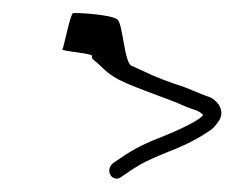

<svg xmlns="http://www.w3.org/2000/svg" viewBox="-20 -336 371 292"><path d="M75 -261C73 -258 121 -255 120 -251C119 -247 122 -245 126 -242C134 -235 142 -226 152 -220C170 -207 234 -187 260 -175C273 -169 282 -169 289 -161C284 -154 260 -141 214 -123C183 -110 173 -102 152 -88C138 -76 152 -56 166 -68C191 -85 196 -89 238 -106C264 -116 284 -127 297 -136C304 -140 309 -146 314 -154C323 -171 307 -186 297 -189C279 -195 270 -201 247 -208C215 -219 209 -223 180 -236C169 -241 167 -298 159 -306C151 -314 95 -317 91 -316C87 -315 77 -264 75 -261Z"/></svg>

Font: FailCity
Style: OBL
Weight: 400
Version: Version 1